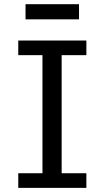

<svg xmlns="http://www.w3.org/2000/svg" viewBox="-20 -909 516 929"><path d="M397.9 -712.9V-642.1H278.3V-70.8H397.9V0H68.4V-70.8H185.5V-642.1H68.4V-712.9ZM103.5 -888.7H362.3V-815.4H103.5Z"/></svg>

Font: Andika APac
Style: Regular
Weight: 400
Designer: Victor Gaultney, Annie Olsen, Julie Remington, Don Collingsworth, Eric Hays, Becca Hirsbrunner
Foundry: SIL International
Version: Version 5.000